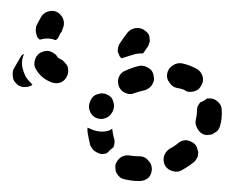

<svg xmlns="http://www.w3.org/2000/svg" viewBox="-20 -307 423 349"><path d="M232 22H234Q243 22 250 16Q256 9 256 0Q256 -9 249 -16Q243 -23 233 -23H232Q224 -23 218 -24Q209 -26 201 -22Q193 -17 190 -8Q189 -4 190 1Q190 5 193 9Q195 13 199 16Q202 18 207 19Q219 22 232 22ZM340 -27Q341 -31 339 -35Q338 -40 336 -43Q330 -50 320 -52Q311 -53 304 -47Q297 -41 289 -37Q281 -32 278 -23Q276 -14 280 -6Q285 2 294 4Q303 7 311 2Q322 -4 332 -12Q335 -14 337 -18Q340 -22 340 -27ZM156 -30Q152 -32 149 -35Q146 -39 144 -43Q141 -55 139 -68Q139 -70 139 -72Q139 -73 139 -75Q142 -74 144 -73Q152 -69 161 -68Q170 -67 179 -70Q181 -71 184 -73Q185 -64 187 -56Q189 -52 188 -47Q188 -43 186 -39Q180 -35 176 -30Q175 -29 174 -29Q174 -28 173 -28Q168 -27 164 -27Q160 -28 156 -30ZM359 -128Q358 -128 357 -128Q356 -128 355 -127Q350 -123 344 -121Q341 -117 339 -113Q338 -109 338 -105Q338 -97 336 -90Q334 -81 339 -73Q343 -65 352 -62Q357 -61 361 -62Q365 -62 369 -65Q373 -67 376 -70Q379 -74 380 -78Q384 -92 383 -107Q383 -116 376 -122Q369 -129 359 -128ZM154 -93Q163 -89 171 -92Q180 -95 184 -103Q185 -104 185 -105Q189 -113 186 -122Q184 -131 175 -135Q167 -139 158 -136Q149 -134 145 -125Q144 -124 144 -123Q140 -114 143 -106Q146 -97 154 -93ZM196 -150Q200 -141 208 -138Q217 -134 225 -138Q234 -141 243 -143Q247 -144 251 -147Q255 -150 257 -154Q259 -157 260 -162Q260 -166 259 -171Q257 -180 249 -184Q241 -189 232 -187Q220 -184 209 -179Q200 -176 196 -167Q193 -159 196 -150ZM284 -174Q282 -164 288 -157Q293 -149 302 -147Q310 -146 316 -143Q320 -140 324 -140Q329 -140 333 -141Q337 -142 341 -145Q344 -148 346 -152Q351 -160 348 -169Q345 -178 337 -182Q325 -189 310 -192Q301 -193 294 -188Q286 -183 284 -174ZM21 -201Q22 -206 24 -209Q21 -208 19 -206Q17 -203 16 -201L5 -182Q3 -178 3 -173Q3 -169 4 -164Q5 -160 8 -157Q11 -153 15 -151Q21 -148 27 -149Q34 -149 39 -153Q32 -160 27 -167Q23 -175 21 -183Q19 -192 21 -201ZM102 -169Q104 -173 104 -177Q104 -182 103 -186Q101 -190 98 -193Q95 -197 91 -199Q86 -201 84 -204Q82 -208 78 -210Q74 -213 70 -214Q66 -215 61 -214Q57 -213 53 -211Q45 -206 43 -196Q41 -187 46 -180Q55 -165 72 -158Q81 -154 90 -157Q98 -160 102 -169ZM247 -220Q250 -223 251 -228Q253 -232 252 -236Q252 -241 250 -245Q247 -249 244 -251Q237 -257 227 -256Q218 -255 212 -248Q205 -239 199 -230Q196 -226 195 -222Q194 -218 194 -213Q195 -210 197 -206Q198 -203 201 -201Q213 -205 227 -209Q233 -210 240 -210Q244 -215 247 -220ZM81 -234Q83 -235 85 -237Q86 -239 87 -241L89 -245Q90 -246 90 -247Q91 -248 92 -249Q93 -252 94 -255Q98 -263 95 -272Q92 -280 84 -285Q76 -289 67 -286Q58 -283 54 -275L47 -262Q45 -258 45 -253Q45 -249 46 -245Q47 -242 48 -239Q50 -237 52 -235Q54 -235 57 -236Q66 -238 75 -236Q78 -235 81 -234Z"/></svg>

Font: FRB American Cursive Guidelines Dashed Extrabold
Style: Bold Italic
Weight: 800
Italic angle: -25°
Version: Version 2.0;Modular Font Editor K font №1